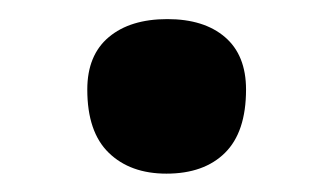

<svg xmlns="http://www.w3.org/2000/svg" viewBox="-20 -452 355 205"><path d="M157.7 -266.6Q119.1 -266.6 96.2 -288.8Q73.2 -311 73.2 -356.4Q73.2 -393.1 96.2 -412.4Q119.1 -431.6 158.7 -431.6Q197.8 -431.6 220.2 -412.4Q242.7 -393.1 242.7 -356.4Q242.7 -311 220.2 -288.8Q197.8 -266.6 157.7 -266.6Z"/></svg>

Font: Pinar-DS3-FD SemiBold
Style: Regular
Weight: 600
Designer: Amin Abedi
Version: Version 3.000